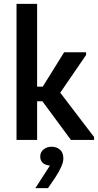

<svg xmlns="http://www.w3.org/2000/svg" viewBox="-20 -720 505 988"><path d="M65 -700H171V-274H200L310 -451H423V-437L290 -243L464 -15V0H345L198 -199H171V0H65ZM162 248 237 132Q212 130 199.5 117.5Q187 105 187 86Q187 63 204 49Q221 35 245 35Q271 35 288.5 50Q306 65 306 96Q306 130 264 194L227 248Z"/></svg>

Font: Tilda Sans Semibold
Style: Regular
Weight: 600
Designer: ParaType Ltd
Foundry: ParaType Ltd
Version: Version 1.009